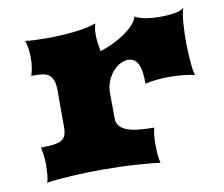

<svg xmlns="http://www.w3.org/2000/svg" viewBox="-64 -604 793 681"><g transform="rotate(-10 332.5 -263.5)"><path d="M53.7 0Q57.6 -12.7 59.1 -30.3Q60.5 -47.9 60.5 -64.9Q60.5 -80.6 58.6 -96.2Q56.6 -111.8 53.7 -127Q81.1 -127 98.9 -129.4Q116.7 -131.8 127.4 -137.9Q138.2 -144 142.3 -155.3Q146.5 -166.5 146.5 -184.1V-319.8Q146 -340.8 141.1 -353.3Q136.2 -365.7 127.7 -372.3Q119.1 -378.9 106.7 -381.1Q94.2 -383.3 78.6 -383.3H63.5Q67.4 -393.1 70.3 -410.4Q73.2 -427.7 73.2 -446.8Q73.2 -465.3 70.6 -482.2Q67.9 -499 63.5 -509.3Q77.6 -507.3 97.4 -506.3Q117.2 -505.4 140.1 -505.4Q163.6 -505.4 188.7 -506.6Q213.9 -507.8 237.8 -510.3Q261.7 -512.7 283 -517.1Q304.2 -521.5 319.8 -527.3Q316.4 -517.6 315.2 -507.6Q314 -497.6 314 -486.8Q314 -471.7 316.2 -456.5Q318.4 -441.4 320.8 -427.2Q341.8 -433.1 365 -444.1Q388.2 -455.1 408.4 -468.8Q428.7 -482.4 442.9 -497.6Q457 -512.7 460.4 -527.3Q474.6 -519 497.3 -514.6Q520 -510.3 549.3 -510.3Q561 -510.3 573.7 -511Q586.4 -511.7 598.4 -513.4Q610.4 -515.1 620.4 -518.6Q630.4 -522 636.7 -527.3Q632.8 -517.6 630.6 -502.9Q628.4 -488.3 627.2 -471.4Q626 -454.6 625.5 -437.3Q625 -419.9 625 -404.8Q625 -389.6 626 -370.4Q627 -351.1 628.4 -333.3Q629.9 -315.4 632.1 -302.2Q634.3 -289.1 636.7 -285.6Q620.6 -289.6 596.4 -292.2Q572.3 -294.9 545.9 -294.9Q519.5 -294.9 496.1 -292.2Q472.7 -289.6 458 -285.6Q458 -337.9 446 -358.9Q434.1 -379.9 410.6 -379.9Q398.9 -379.9 385 -373.3Q371.1 -366.7 359.1 -354Q347.2 -341.3 338.4 -323Q329.6 -304.7 328.1 -281.2L328.6 -184.1Q328.6 -166.5 338.6 -155.3Q348.6 -144 366.2 -137.9Q383.8 -131.8 408.2 -129.4Q432.6 -127 461.4 -127Q458.5 -116.7 456.8 -101.6Q455.1 -86.4 455.1 -69.3Q455.1 -50.8 456.5 -32Q458 -13.2 461.4 0Q445.8 -2.4 422.9 -4.6Q399.9 -6.8 372.6 -8.5Q345.2 -10.3 314.5 -11.2Q283.7 -12.2 252.9 -12.2Q229.5 -12.2 200.4 -11.5Q171.4 -10.7 143.1 -9Q114.7 -7.3 90.6 -5.1Q66.4 -2.9 53.7 0Z"/></g></svg>

Font: Arbutus
Style: Regular
Weight: 400
Designer: Karolina Lach
Foundry: Sorkin Type Co.
Version: Version 1.002